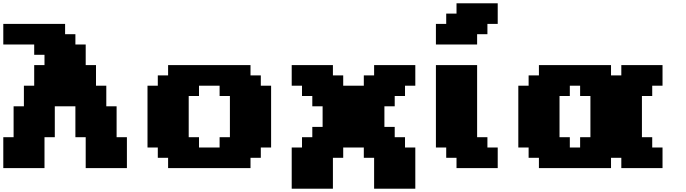

<svg xmlns="http://www.w3.org/2000/svg" viewBox="-20 -1020 4165 1165"><path d="M500 0H750V-187.5H687.5V-375H625V-500H562.5V-625H500V-750H437.5V-812.5H375V-875H0V-750H187.5V-687.5H250V-625H187.5V-500H125V-375H62.5V-187.5H0V0H250V-187.5H312.5V-375H437.5V-187.5H500Z M1000 0H1500V-62.5H1562.5V-125H1625V-500H1562.5V-562.5H1500V-625H1000V-562.5H937.5V-500H875V-125H937.5V-62.5H1000ZM1312.5 -125H1187.5V-187.5H1125V-437.5H1187.5V-500H1312.5V-437.5H1375V-187.5H1312.5Z M2250 125H2500V-125H2437.5V-187.5H2375V-250H2312.5V-375H2375V-437.5H2437.5V-500H2500V-625H2250V-562.5H2187.5V-500H2062.5V-562.5H2000V-625H1750V-500H1812.5V-437.5H1875V-375H1937.5V-250H1875V-187.5H1812.5V-125H1750V125H2000V-62.5H2062.5V-125H2187.5V-62.5H2250Z M2750 0H3000V-125H2937.5V-187.5H2875V-625H2625V-125H2687.5V-62.5H2750ZM2625 -750H2875V-812.5H2937.5V-875H3000V-1000H2750V-937.5H2687.5V-875H2625Z M3750 0H4000V-125H3937.5V-187.5H3875V-437.5H3937.5V-500H4000V-625H3750V-562.5H3687.5V-625H3250V-562.5H3187.5V-500H3125V-125H3187.5V-62.5H3250V0H3687.5V-62.5H3750ZM3500 -125H3437.5V-187.5H3375V-437.5H3437.5V-500H3500V-437.5H3562.5V-187.5H3500Z"/></svg>

Font: Faithful 32x
Style: Bold
Weight: 400
Foundry: Faithful Resource Pack
Version: Version 1.0; January 27, 2023